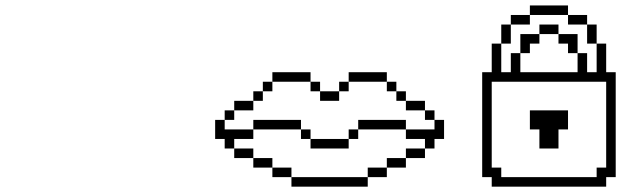

<svg xmlns="http://www.w3.org/2000/svg" viewBox="-20 -699 2397 719"><path d="M1071.4 -35.7V-71.4H1000V-35.7ZM1071.4 -35.7V0H1357.1V-35.7ZM1000 -71.4V-107.1H928.6V-71.4ZM928.6 -107.1V-142.9H857.1V-107.1ZM857.1 -142.9V-178.6H928.6V-214.3H821.4V-250H785.7V-178.6H821.4V-142.9ZM928.6 -250V-214.3H1107.1V-250ZM1107.1 -214.3V-178.6H1142.9V-214.3ZM1142.9 -178.6V-142.9H1285.7V-178.6ZM1285.7 -214.3V-178.6H1321.4V-214.3ZM1321.4 -250V-214.3H1500V-250ZM1500 -214.3V-178.6H1571.4V-142.9H1607.1V-178.6H1642.9V-250H1607.1V-214.3ZM821.4 -285.7V-250H857.1V-285.7ZM857.1 -321.4V-285.7H928.6V-321.4ZM928.6 -357.1V-321.4H964.3V-357.1ZM964.3 -392.9V-357.1H1000V-392.9ZM1142.9 -428.6H1000V-392.9H1142.9ZM1142.9 -392.9V-357.1H1178.6V-392.9ZM1178.6 -357.1V-321.4H1250V-357.1ZM1250 -392.9V-357.1H1285.7V-392.9ZM1285.7 -428.6V-392.9H1428.6V-428.6ZM1428.6 -392.9V-357.1H1464.3V-392.9ZM1464.3 -357.1V-321.4H1500V-357.1ZM1500 -321.4V-285.7H1571.4V-321.4ZM1571.4 -285.7V-250H1607.1V-285.7ZM1571.4 -142.9H1500V-107.1H1571.4ZM1500 -107.1H1428.6V-71.4H1500ZM1428.6 -71.4H1357.1V-35.7H1428.6Z M1821.4 -35.7V0H2250V-35.7H2285.7V-428.6H2250V-535.7H2214.3V-428.6H2178.6V-500H2142.9V-428.6H1928.6V-500H1892.9V-428.6H1857.1V-535.7H1821.4V-428.6H1785.7V-35.7ZM1857.1 -35.7V-71.4H1821.4V-392.9H2250V-71.4H2214.3V-35.7ZM1857.1 -607.1V-535.7H1892.9V-607.1ZM1892.9 -642.9V-607.1H1964.3V-642.9ZM1964.3 -678.6V-642.9H2107.1V-678.6ZM2107.1 -642.9V-607.1H2178.6V-642.9ZM2178.6 -607.1V-535.7H2214.3V-607.1ZM2000 -607.1V-571.4H2071.4V-607.1ZM1928.6 -571.4V-500H1964.3V-535.7H2000V-571.4ZM2071.4 -571.4V-535.7H2107.1V-500H2142.9V-571.4ZM2000 -214.3V-142.9H2071.4V-214.3H2107.1V-285.7H1964.3V-214.3Z"/></svg>

Font: Gossip Icons Med Pixel
Style: Regular
Weight: 500
Designer: Deborah Khodanovich
Version: Version 1.001;Glyphs 3.3.1 (3343)